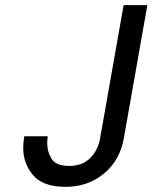

<svg xmlns="http://www.w3.org/2000/svg" viewBox="-20 -717 591 744"><path d="M551 -697 460 -182Q445 -96 383 -44.5Q321 7 234 7Q146 7 108 -38.5Q70 -84 70 -143Q70 -165 74 -189H165Q163 -174 163 -161Q163 -129 180 -101.5Q197 -74 248 -74Q299 -74 329.5 -104.5Q360 -135 368 -182L459 -697Z"/></svg>

Font: Fz Poppins
Style: Italic
Weight: 400
Italic angle: -10°
Designer: Ninad Kale (Devanagari), Jonny Pinhorn (Latin)
Foundry: Indian Type Foundry
Version: Vit hóa bi Vntype.Com & FontZin.Com